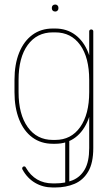

<svg xmlns="http://www.w3.org/2000/svg" viewBox="-20 -631 485 848"><path d="M44 -278Q44 -347 64.5 -398Q85 -449 123 -477Q161 -505 213 -505H224Q275 -505 312.5 -477Q350 -449 370 -398Q390 -347 390 -278V-224Q390 -155 370 -103.5Q350 -52 313 -24Q276 4 224 4H213Q161 4 123 -24Q85 -52 64.5 -103.5Q44 -155 44 -224ZM62 -278V-224Q62 -126 102.5 -69.5Q143 -13 213 -13H224Q294 -13 334 -69.5Q374 -126 374 -224V-278Q374 -377 334 -432.5Q294 -488 224 -488H213Q143 -488 102.5 -432.5Q62 -377 62 -278ZM79 117Q78 116 78 113Q78 110 80 107Q82 104 87 104Q92 104 94 109Q114 144 144 161.5Q174 179 213 179H224Q267 179 301 165Q335 151 354.5 117Q374 83 374 23V-493Q374 -496 376.5 -498.5Q379 -501 383 -501Q387 -501 389.5 -498.5Q392 -496 392 -493V23Q392 89 369.5 127Q347 165 309 181Q271 197 224 197H213Q170 197 135 176.5Q100 156 79 117ZM286 179Q286 183 283.5 185.5Q281 188 277 188Q273 188 270.5 185.5Q268 183 268 179V-11Q268 -15 270.5 -17.5Q273 -20 277 -20Q281 -20 283.5 -17.5Q286 -15 286 -11ZM209 -597Q209 -603 213 -607Q217 -611 224 -611Q230 -611 234 -607Q238 -603 238 -597V-594Q238 -588 234 -584Q230 -580 224 -580Q217 -580 213 -584Q209 -588 209 -594Z"/></svg>

Font: Libertine-Super Thin
Style: Regular
Weight: 100
Designer: Bastien Sozeau
Foundry: NBR — Bastien Sozeau
Version: Version 2.003;gftools[0.9.33]